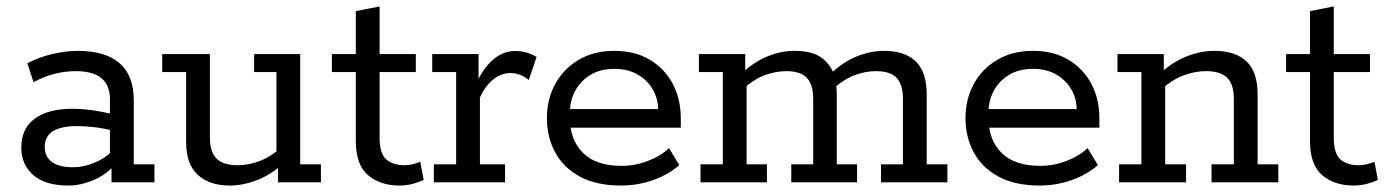

<svg xmlns="http://www.w3.org/2000/svg" viewBox="-20 -564 4292 594"><path d="M191.3 10Q120.6 10 83.3 -22.1Q45.9 -54.3 45.9 -108.3Q45.9 -166.2 87.4 -196.9Q128.9 -227.5 203.9 -227.5Q234.6 -227.5 268.6 -222.5Q302.5 -217.5 336 -208.7L320.1 -199.3V-257.3Q320.1 -299.9 294 -321.9Q267.9 -343.9 213.8 -343.9Q181 -343.9 147.6 -335.3Q114.2 -326.7 83.8 -309.7L64.6 -368.2Q100.9 -387.6 143 -397.1Q185.1 -406.7 219.8 -406.7Q306 -406.7 349.9 -368.5Q393.8 -330.3 393.8 -254.3V-55.6H457.8V0H325V-62.7L335.8 -54.6Q307.7 -23 268.5 -6.5Q229.3 10 191.3 10ZM205.3 -46.6Q238.6 -46.6 271.8 -60.3Q305 -73.9 328.2 -97.5L320.1 -74.1V-179L336.4 -157.6Q304.2 -166.8 273.9 -170.3Q243.6 -173.9 216.5 -173.9Q169.5 -173.9 143.9 -158.1Q118.4 -142.4 118.4 -109.3Q118.4 -79.4 140.5 -63Q162.6 -46.6 205.3 -46.6Z M690.6 10Q627.9 10 591.9 -23Q555.8 -56.1 555.8 -124.9V-341H481.8V-396.7H629.4V-138.9Q629.4 -94.2 649.9 -73.5Q670.5 -52.8 715.7 -52.8Q748.2 -52.8 782.6 -65.5Q816.9 -78.3 854.9 -111L835.2 -82.2V-341H766.2V-396.7H908.8V-55.6H972.8V0H840V-57.5L859.3 -61.3Q821.7 -25.2 777.4 -7.6Q733 10 690.6 10Z M1216.1 10Q1155.6 10 1118.2 -22.4Q1080.8 -54.8 1080.8 -127.2V-341H1006.8V-396.7H1080.8V-529.6L1154.4 -544.1V-396.7H1266.4V-341H1154.4V-138.1Q1154.4 -88.6 1175.2 -70.7Q1195.9 -52.8 1231.2 -52.8Q1244.5 -52.8 1257.4 -56.1Q1270.2 -59.4 1280.2 -63.4L1290.8 -7.3Q1276.3 -0.3 1256.7 4.9Q1237.1 10 1216.1 10Z M1322.2 0V-55.6H1391.2V-341H1317.2V-396.7H1460.5V-294.1L1450.5 -300.2Q1473.2 -350.8 1504.5 -378.6Q1535.7 -406.3 1574.3 -406.3Q1608.7 -406.3 1640 -387.9L1616 -316.6Q1601.2 -328.2 1587.2 -333.1Q1573.2 -338 1559 -338Q1529.5 -338 1504.5 -317.1Q1479.6 -296.1 1464.8 -262.4V-55.6H1542.5V0Z M1900.9 10Q1825.6 10 1774.6 -17.4Q1723.5 -44.8 1697.8 -92.3Q1672 -139.7 1672 -198.4Q1672 -257.2 1697.7 -304.2Q1723.3 -351.2 1770.3 -378.9Q1817.3 -406.7 1880.8 -406.7Q1944.8 -406.7 1990.8 -378.9Q2036.7 -351.2 2061.5 -304.4Q2086.2 -257.6 2086.2 -198.1V-169H1715.6V-226.5H2016Q2015.6 -259.8 1999.2 -287.9Q1982.8 -316 1952.6 -333.5Q1922.4 -351 1880.8 -351Q1837.6 -351 1806.8 -332.4Q1776.1 -313.8 1759.7 -283.4Q1743.3 -253 1743.3 -217.5V-198.4Q1743.3 -131.4 1783.5 -91.1Q1823.7 -50.9 1903.1 -50.9Q1945.1 -50.9 1984.6 -66.2Q2024.2 -81.4 2049.7 -105.8L2081.6 -53.3Q2049.1 -24.2 2001.2 -7.1Q1953.4 10 1900.9 10Z M2147.2 0V-55.6H2216.2V-341H2142.2V-396.7H2285.5V-339.2L2272.9 -335.4Q2310.5 -371.4 2353.3 -389.1Q2396.1 -406.7 2437.6 -406.7Q2492.5 -406.7 2520.9 -385.9Q2549.2 -365.2 2561 -332.3L2550.5 -336.4Q2588.1 -372.4 2630.9 -389.6Q2673.8 -406.7 2715.2 -406.7Q2779.5 -406.7 2813.3 -373.9Q2847 -341.2 2847 -271.8V-55.6H2911V0H2705.6V-55.6H2773.4V-257.8Q2773.4 -302.9 2753.7 -323.4Q2733.9 -343.9 2690.1 -343.9Q2658.6 -343.9 2625.2 -331.9Q2591.9 -320 2554.9 -286.9L2563 -322.3Q2566.8 -309.1 2567.8 -294.1Q2568.8 -279.2 2568.8 -271.8V-55.6H2631.6V0H2428V-55.6H2495.8V-257.8Q2495.8 -302.9 2476 -323.4Q2456.3 -343.9 2412.5 -343.9Q2381 -343.9 2347.3 -331.9Q2313.6 -320 2276.6 -286.9L2289.8 -310.9V-55.6H2352.6V0Z M3195.9 10Q3120.6 10 3069.6 -17.4Q3018.5 -44.8 2992.8 -92.3Q2967 -139.7 2967 -198.4Q2967 -257.2 2992.7 -304.2Q3018.3 -351.2 3065.3 -378.9Q3112.3 -406.7 3175.8 -406.7Q3239.8 -406.7 3285.8 -378.9Q3331.7 -351.2 3356.5 -304.4Q3381.2 -257.6 3381.2 -198.1V-169H3010.6V-226.5H3311Q3310.6 -259.8 3294.2 -287.9Q3277.8 -316 3247.6 -333.5Q3217.4 -351 3175.8 -351Q3132.6 -351 3101.8 -332.4Q3071.1 -313.8 3054.7 -283.4Q3038.3 -253 3038.3 -217.5V-198.4Q3038.3 -131.4 3078.5 -91.1Q3118.7 -50.9 3198.1 -50.9Q3240.1 -50.9 3279.6 -66.2Q3319.2 -81.4 3344.7 -105.8L3376.6 -53.3Q3344.1 -24.2 3296.2 -7.1Q3248.4 10 3195.9 10Z M3442.2 0V-55.6H3511.2V-341H3437.2V-396.7H3580.5V-339.2L3567.9 -335.4Q3605.9 -371.4 3650 -389.1Q3694.1 -406.7 3736.6 -406.7Q3802.3 -406.7 3836.6 -373.9Q3870.8 -341.2 3870.8 -271.8V-55.6H3934.8V0H3728.2V-55.6H3797.2V-257.8Q3797.2 -302.9 3776.6 -323.4Q3756.1 -343.9 3710.9 -343.9Q3678.4 -343.9 3644.5 -331.9Q3610.6 -320 3571.6 -286.9L3584.8 -315.4V-55.6H3649.4V0Z M4168.1 10Q4107.6 10 4070.2 -22.4Q4032.8 -54.8 4032.8 -127.2V-341H3958.8V-396.7H4032.8V-529.6L4106.4 -544.1V-396.7H4218.4V-341H4106.4V-138.1Q4106.4 -88.6 4127.2 -70.7Q4147.9 -52.8 4183.2 -52.8Q4196.5 -52.8 4209.4 -56.1Q4222.2 -59.4 4232.2 -63.4L4242.8 -7.3Q4228.3 -0.3 4208.7 4.9Q4189.1 10 4168.1 10Z"/></svg>

Font: Rokkitt SemiBold
Style: Regular
Weight: 600
Designer: Vernon Adams
Foundry: Vernon Adams
Version: Version 3.103